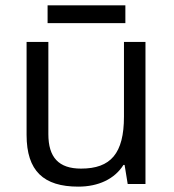

<svg xmlns="http://www.w3.org/2000/svg" viewBox="-20 -693 654 723"><path d="M452.1 -606H159.2V-672.9H452.1ZM80.1 -535.2H162.1V-188C162.1 -100.6 200.7 -58.1 285.2 -58.1C397 -58.1 446.8 -115.2 446.8 -253.9V-535.2H527.8V0H460.9L449.2 -71.8H444.8C411.6 -19 350.6 9.8 274.9 9.8C144.5 9.8 80.1 -48.8 80.1 -185.1Z"/></svg>

Font: OpenSansEmoji
Style: Regular
Weight: 400
Foundry: MorbZ
Version: Version 1.000;PS 001.000;hotconv 1.0.70;makeotf.lib2.5.58329